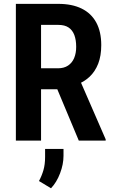

<svg xmlns="http://www.w3.org/2000/svg" viewBox="-20 -731 588 998"><path d="M62.5 -710.9H283.7Q354.5 -710.9 404.3 -686.5Q454.1 -662.1 480.2 -614.3Q506.3 -566.4 506.3 -496.6Q506.3 -440.9 490.5 -400.1Q474.6 -359.4 445.6 -332Q416.5 -304.7 375.5 -289.6L335.9 -267.1H152.8L152.3 -376H280.8Q312.5 -376 333.7 -390.1Q355 -404.3 365.5 -429.4Q376 -454.6 376 -487.3Q376 -522.9 366.5 -548.6Q356.9 -574.2 336.7 -587.9Q316.4 -601.6 283.7 -601.6H193.4V0H62.5ZM389.6 0 256.3 -318.4H393.6L529.3 -6.8V0ZM310.1 43V78.6Q310.1 123 292.2 169.9Q274.4 216.8 245.1 247.6L182.6 210Q197.3 182.6 205.8 153.3Q214.4 124 214.4 84.5V43Z"/></svg>

Font: Roboto Condensed SemiBold
Style: Regular
Weight: 600
Designer: Christian Robertson
Foundry: Google
Version: Version 3.008; 2023